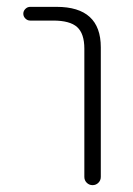

<svg xmlns="http://www.w3.org/2000/svg" viewBox="-20 -540 387 560"><path d="M68 -480Q60 -480 54 -486Q48 -492 48 -500Q48 -508 54 -514Q60 -520 68 -520H145Q274 -520 274 -402V-24Q274 -14 267 -7Q260 0 250 0Q240 0 233 -7Q226 -14 226 -24V-398Q226 -442 205 -461Q184 -480 135 -480Z"/></svg>

Font: Rounded Mplus 1c Light
Style: Regular
Weight: 300
Version: Version 1.059.20150529